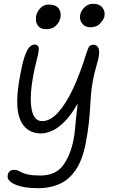

<svg xmlns="http://www.w3.org/2000/svg" viewBox="-20 -732 603 1013"><path d="M182 261Q104 261 59 241Q14 221 21 191Q26 164 56 164Q67 164 76 168.5Q85 173 97.5 179Q110 185 132.5 189.5Q155 194 193 194Q272 194 311.5 142Q351 90 368 5Q373 -21 375.5 -47.5Q378 -74 381 -107Q384 -140 390 -186Q353 -121 317.5 -87Q282 -53 251.5 -40.5Q221 -28 197 -28Q116 -28 85.5 -103Q55 -178 88 -343Q100 -408 112.5 -441Q125 -474 137.5 -485.5Q150 -497 163 -497Q179 -497 183.5 -482.5Q188 -468 175 -421Q150 -324 144 -250Q138 -176 152.5 -134.5Q167 -93 202 -93Q246 -93 288 -140Q330 -187 367.5 -268.5Q405 -350 436 -452Q445 -480 452 -488Q459 -496 474 -496Q484 -496 493 -488Q502 -480 503 -459Q504 -438 493 -400Q478 -349 470.5 -309Q463 -269 460 -232.5Q457 -196 455 -159Q453 -122 448 -77.5Q443 -33 432 25Q414 116 377.5 167.5Q341 219 291 240Q241 261 182 261ZM456 -588Q429 -588 413.5 -608Q398 -628 403 -654Q408 -677 427 -694.5Q446 -712 471 -712Q504 -712 520 -692Q536 -672 531 -646Q528 -630 509 -609Q490 -588 456 -588ZM223 -578Q193 -578 179 -598Q165 -618 171 -649Q176 -672 194 -690Q212 -708 236 -708Q275 -708 289.5 -687.5Q304 -667 299 -639Q294 -615 275 -596.5Q256 -578 223 -578Z"/></svg>

Font: Shantell Sans Normal
Style: Italic
Weight: 300
Italic angle: -11.31°
Designer: Stephen Nixon, Anya Danilova, Shantell Martin
Foundry: Arrow Type
Version: Version 1.008;[a672d596b]